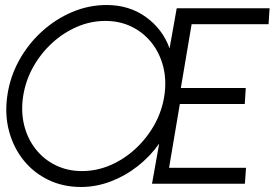

<svg xmlns="http://www.w3.org/2000/svg" viewBox="-20 -733 1118 766"><path d="M303 13Q232 13 173.2 -15.2Q114.5 -43.5 74.2 -93.5Q34 -143.5 16.2 -209.2Q-1.5 -275 9 -350Q19.5 -425 55.5 -490.8Q91.5 -556.5 146.2 -606.5Q201 -656.5 267.5 -684.8Q334 -713 405 -713Q496 -713 562.5 -664.8Q629 -616.5 656.5 -540L685 -700H1055.5L1051.5 -636.5H744.5L701.5 -382H960.5L956.5 -318H697.5L654.5 -63.5H961.5L957 0H586.5L615 -160Q579 -109 529.2 -70Q479.5 -31 421.5 -9Q363.5 13 303 13ZM307 -50.5Q366 -50.5 420.8 -74.2Q475.5 -98 520.5 -139.5Q565.5 -181 595.8 -235Q626 -289 635.5 -350Q645 -411.5 631.5 -465.8Q618 -520 585.8 -561.2Q553.5 -602.5 506 -626Q458.5 -649.5 400.5 -649.5Q341.5 -649.5 286.8 -625.8Q232 -602 187 -560.5Q142 -519 112 -465Q82 -411 72.5 -350Q63 -288.5 76.2 -234.2Q89.5 -180 121.8 -138.8Q154 -97.5 201.5 -74Q249 -50.5 307 -50.5Z"/></svg>

Font: Urbanist Light
Style: Italic
Weight: 300
Italic angle: -8°
Designer: Corey Hu
Foundry: Corey Hu
Version: Version 1.330; ttfautohint (v1.8.4.7-5d5b)